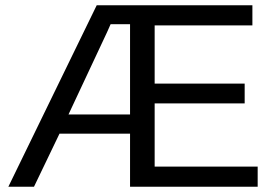

<svg xmlns="http://www.w3.org/2000/svg" viewBox="-20 -708 1040 728"><path d="M473.1 0V-201.2H205.6L108.9 0H11.7L346.7 -688H937V-611.8H566.4V-391.1H907.7V-315.9H566.4V-76.2H957V0ZM473.1 -616.2H399.4L385.7 -585.4L239.7 -273.9H473.1Z"/></svg>

Font: TypoPRO Liberation Sans
Style: Regular
Weight: 400
Designer: Steve Matteson
Foundry: Ascender Corporation
Version: Version 2.00.1